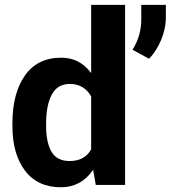

<svg xmlns="http://www.w3.org/2000/svg" viewBox="-20 -782 722 812"><path d="M238 10Q139 10 85.8 -60.2Q32.5 -130.5 32.5 -249.5V-260Q32.5 -387.5 85.5 -462.8Q138.5 -538 239 -538Q317 -538 364.5 -474L365.5 -474.5V-761.5H509V0H385L374 -64Q323 10 238 10ZM610.5 -533.5 540.5 -571.5Q559.5 -602.5 568.5 -633.8Q577.5 -665 577.5 -703.5V-761.5H681.5V-710.5Q681.5 -661 661.5 -613.2Q641.5 -565.5 610.5 -533.5ZM274.5 -101Q338 -101 365.5 -150V-374.5Q335 -427 275.5 -427Q222.5 -427 198.8 -381.5Q175 -336 175 -260V-249.5Q175 -179 198 -140Q221 -101 274.5 -101Z"/></svg>

Font: Roberto Sans
Style: Bold
Weight: 700
Designer: Google (font) & Cristiano Sobral (main changes)
Version: Version 1.000;October 12, 2021;FontCreator 14.0.0.2814 64-bi